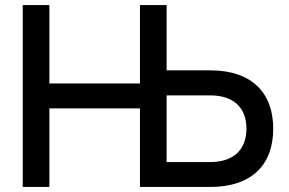

<svg xmlns="http://www.w3.org/2000/svg" viewBox="-20 -740 1142 760"><path d="M175.5 0V-311H534V0H812.5C975.5 0 1061.5 -87 1061.5 -230.5C1061.5 -374 975.5 -461.5 812.5 -461.5H639.5V-720H534V-409.5H175.5V-720H70V0ZM639.5 -98.5V-362.5H811.5C903.5 -362.5 955.5 -315 955.5 -230.5C955.5 -146.5 903.5 -98.5 811.5 -98.5Z"/></svg>

Font: Vela Sans SemBd
Style: Regular
Weight: 600
Designer: Principal design: Mikhail Sharanda - project Manrope.
Design modification: Ravid Balaliev
Foundry: Mikhail Sharanda
Version: Version 1.001